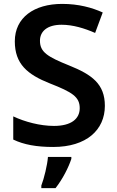

<svg xmlns="http://www.w3.org/2000/svg" viewBox="-20 -744 600 985"><path d="M518 -201C518 -313 452 -361 335 -408C223 -453 185 -477 185 -535C185 -583 222 -617 296 -617C354 -617 413 -599 468 -575L507 -680C452 -705 383 -724 299 -724C155 -724 56 -654 56 -532C56 -416 120 -362 236 -316C351 -271 389 -247 389 -189C389 -134 345 -98 257 -98C186 -98 107 -119 48 -147V-28C102 -2 167 10 253 10C424 10 518 -78 518 -201ZM346 71V61H226C223 102 206 172 192 208V221H265C302 174 332 114 346 71Z"/></svg>

Font: Noto Sans Georgian SemiBold
Style: Regular
Weight: 600
Designer: Monotype Design Team, Akaki Razmadze
Foundry: Google LLC
Version: Version 2.005